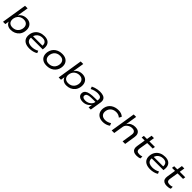

<svg xmlns="http://www.w3.org/2000/svg" viewBox="646 -2865 5035 5035"><g transform="rotate(45 3163.0 -348.0)"><path d="M351 9Q281 9 233 -23Q185 -55 167 -109H166L149 0H63L175 -705H270L219 -391H221Q244 -430 277.5 -455Q311 -480 352 -492.5Q393 -505 437 -505Q518 -505 570.5 -468.5Q623 -432 643 -368Q663 -304 647 -221Q632 -147 589.5 -96Q547 -45 486 -18Q425 9 351 9ZM344 -68Q398 -68 441 -87.5Q484 -107 513.5 -144.5Q543 -182 555 -235Q573 -321 533 -375Q493 -429 407 -429Q354 -429 311 -409Q268 -389 238.5 -351.5Q209 -314 197 -261Q179 -174 218 -121Q257 -68 344 -68Z M1048 9Q949 9 885.5 -25Q822 -59 797.5 -122.5Q773 -186 790 -273Q805 -345 847 -397Q889 -449 953.5 -477Q1018 -505 1100 -505Q1179 -505 1231 -475.5Q1283 -446 1305 -389.5Q1327 -333 1315 -251L1312 -224H853L863 -289H1262L1236 -266Q1245 -323 1230.5 -361Q1216 -399 1181.5 -418Q1147 -437 1095 -437Q1041 -437 996 -416Q951 -395 920.5 -355.5Q890 -316 881 -261L879 -249Q868 -189 885.5 -148Q903 -107 946.5 -86Q990 -65 1057 -65Q1106 -65 1157 -77Q1208 -89 1253 -117L1279 -54Q1234 -22 1171.5 -6.5Q1109 9 1048 9Z M1685 9Q1594 9 1536.5 -27Q1479 -63 1457 -127.5Q1435 -192 1451 -274Q1463 -329 1491 -372Q1519 -415 1559.5 -444.5Q1600 -474 1650.5 -489.5Q1701 -505 1760 -505Q1850 -505 1907 -469Q1964 -433 1986.5 -370Q2009 -307 1993 -224Q1981 -168 1953 -125Q1925 -82 1885 -52Q1845 -22 1794.5 -6.5Q1744 9 1685 9ZM1689 -68Q1744 -68 1787 -88Q1830 -108 1860 -145.5Q1890 -183 1901 -236Q1919 -322 1880 -375.5Q1841 -429 1753 -429Q1701 -429 1657 -409.5Q1613 -390 1584 -352.5Q1555 -315 1543 -262Q1526 -175 1564.5 -121.5Q1603 -68 1689 -68Z M2415 9Q2345 9 2297 -23Q2249 -55 2231 -109H2230L2213 0H2127L2239 -705H2334L2283 -391H2285Q2308 -430 2341.5 -455Q2375 -480 2416 -492.5Q2457 -505 2501 -505Q2582 -505 2634.5 -468.5Q2687 -432 2707 -368Q2727 -304 2711 -221Q2696 -147 2653.5 -96Q2611 -45 2550 -18Q2489 9 2415 9ZM2408 -68Q2462 -68 2505 -87.5Q2548 -107 2577.5 -144.5Q2607 -182 2619 -235Q2637 -321 2597 -375Q2557 -429 2471 -429Q2418 -429 2375 -409Q2332 -389 2302.5 -351.5Q2273 -314 2261 -261Q2243 -174 2282 -121Q2321 -68 2408 -68Z M3026 9Q2962 9 2919 -12.5Q2876 -34 2857 -71Q2838 -108 2847 -154Q2857 -203 2896 -232.5Q2935 -262 3007.5 -276Q3080 -290 3192 -290H3290L3281 -228H3182Q3100 -228 3049 -221.5Q2998 -215 2972 -197.5Q2946 -180 2940 -147Q2932 -108 2962 -85.5Q2992 -63 3050 -63Q3101 -63 3146.5 -83Q3192 -103 3223 -137Q3254 -171 3260 -211L3277 -316Q3287 -378 3253 -405.5Q3219 -433 3146 -433Q3096 -433 3042.5 -420Q2989 -407 2935 -378L2911 -445Q2949 -464 2991 -477.5Q3033 -491 3076.5 -498Q3120 -505 3162 -505Q3235 -505 3285 -485.5Q3335 -466 3357.5 -423Q3380 -380 3369 -309L3319 0H3237L3254 -109Q3233 -77 3199.5 -50Q3166 -23 3122.5 -7Q3079 9 3026 9Z M3765 9Q3679 9 3620.5 -26.5Q3562 -62 3538 -125.5Q3514 -189 3530 -273Q3542 -332 3571.5 -375.5Q3601 -419 3643.5 -447.5Q3686 -476 3738 -490.5Q3790 -505 3846 -505Q3904 -505 3951.5 -487.5Q3999 -470 4027 -438L3988 -370Q3960 -397 3921.5 -411.5Q3883 -426 3843 -426Q3802 -426 3766.5 -416Q3731 -406 3701.5 -385Q3672 -364 3651.5 -332.5Q3631 -301 3622 -258Q3605 -169 3649 -119.5Q3693 -70 3779 -70Q3822 -70 3866.5 -84.5Q3911 -99 3946 -125L3975 -57Q3949 -37 3915.5 -22Q3882 -7 3844.5 1Q3807 9 3765 9Z M4093 0 4205 -705H4296L4246 -390H4249Q4285 -449 4341.5 -477Q4398 -505 4466 -505Q4534 -505 4575.5 -481Q4617 -457 4633.5 -410.5Q4650 -364 4639 -296L4593 0H4498L4543 -290Q4551 -334 4541.5 -363Q4532 -392 4505.5 -408Q4479 -424 4432 -424Q4382 -424 4338 -402.5Q4294 -381 4265.5 -346.5Q4237 -312 4231 -271L4188 0Z M5019 9Q4956 9 4915.5 -12.5Q4875 -34 4859.5 -75.5Q4844 -117 4853 -177L4892 -425H4780L4791 -496H4907L4931 -642H5020L4997 -496H5201L5190 -425H4986L4947 -185Q4938 -122 4963 -95.5Q4988 -69 5047 -69Q5073 -69 5097 -73Q5121 -77 5145 -87L5146 -16Q5120 -3 5087 3Q5054 9 5019 9Z M5525 9Q5426 9 5362.5 -25Q5299 -59 5274.5 -122.5Q5250 -186 5267 -273Q5282 -345 5324 -397Q5366 -449 5430.5 -477Q5495 -505 5577 -505Q5656 -505 5708 -475.5Q5760 -446 5782 -389.5Q5804 -333 5792 -251L5789 -224H5330L5340 -289H5739L5713 -266Q5722 -323 5707.5 -361Q5693 -399 5658.5 -418Q5624 -437 5572 -437Q5518 -437 5473 -416Q5428 -395 5397.5 -355.5Q5367 -316 5358 -261L5356 -249Q5345 -189 5362.5 -148Q5380 -107 5423.5 -86Q5467 -65 5534 -65Q5583 -65 5634 -77Q5685 -89 5730 -117L5756 -54Q5711 -22 5648.5 -6.5Q5586 9 5525 9Z M6144 9Q6081 9 6040.5 -12.5Q6000 -34 5984.5 -75.5Q5969 -117 5978 -177L6017 -425H5905L5916 -496H6032L6056 -642H6145L6122 -496H6326L6315 -425H6111L6072 -185Q6063 -122 6088 -95.5Q6113 -69 6172 -69Q6198 -69 6222 -73Q6246 -77 6270 -87L6271 -16Q6245 -3 6212 3Q6179 9 6144 9Z"/></g></svg>

Font: Nunito Sans 7pt SemiExpanded
Style: Italic
Weight: 400
Width: 6
Italic angle: -9°
Designer: Vernon Adams
Foundry: Vernon Adams
Version: Version 3.101;gftools[0.9.27]